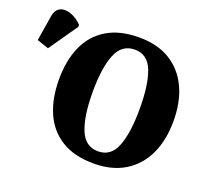

<svg xmlns="http://www.w3.org/2000/svg" viewBox="-256 -885 1151 1052"><g transform="rotate(20 319.0 -358.5)"><path d="M386 10Q273 10 198.5 -36Q124 -82 87.5 -165Q51 -248 51 -359Q51 -470 87.5 -552Q124 -634 199 -679.5Q274 -725 387 -725Q494 -725 568 -679.5Q642 -634 680.5 -551.5Q719 -469 719 -358Q719 -247 680.5 -164.5Q642 -82 567.5 -36Q493 10 386 10ZM386 -61Q461 -61 491.5 -139.5Q522 -218 522 -358Q522 -498 492 -576Q462 -654 387 -654Q311 -654 279.5 -576Q248 -498 248 -358Q248 -218 279.5 -139.5Q311 -61 386 -61ZM-64 -498 -132 -521 -108 -670Q-102 -702 -84.5 -715Q-67 -728 -43 -726.5Q-19 -725 6.5 -711.5Q32 -698 52 -677V-665Z"/></g></svg>

Font: Noto Serif SemiCondensed Black
Style: Regular
Weight: 900
Width: 4
Designer: Monotype Design Team
Foundry: Monotype Imaging Inc.
Version: Version 2.014; ttfautohint (v1.8.4.7-5d5b)